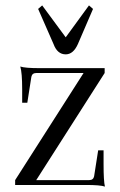

<svg xmlns="http://www.w3.org/2000/svg" viewBox="-20 -684 445 710"><path d="M223 -483Q192 -483 178 -521L121 -651L136 -664L223 -546L309 -664L324 -651L268 -521Q251 -483 223 -483ZM363 -77Q363 -14 368 6Q351 0 298 0H36V-18L289 -414H114Q99 -414 96 -400L81 -304H62V-354Q62 -415 55 -438Q73 -432 126 -432H367V-414L114 -18H310Q325 -18 328 -32L343 -128H363Z"/></svg>

Font: Arapey Thin
Style: Regular
Weight: 100
Designer: Eduardo Rodriguez Tunni
Foundry: Eduardo Rodriguez Tunni
Version: Version 4.000;hotconv 1.0.109;makeotfexe 2.5.65596